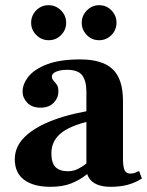

<svg xmlns="http://www.w3.org/2000/svg" viewBox="-20 -709 567 740"><path d="M407 11Q375 11 354 2Q333 -7 323 -23Q313 -39 313 -59V-355Q313 -397 297 -418.5Q281 -440 238 -440Q223 -440 209.5 -437Q196 -434 188 -428Q180 -422 180 -414Q180 -405 186.5 -398Q193 -391 199 -382.5Q205 -374 205 -357Q205 -332 187 -313Q169 -294 136 -294Q103 -294 85 -313Q67 -332 67 -356Q67 -385 89.5 -413.5Q112 -442 161 -461Q210 -480 289 -480Q375 -480 414.5 -442Q454 -404 454 -320V-100Q454 -63 461 -51.5Q468 -40 482 -40Q494 -40 501.5 -43.5Q509 -47 516 -50L527 -21Q502 -5 473 3Q444 11 407 11ZM175 11Q109 11 73 -16Q37 -43 37 -95Q37 -145 77 -183Q117 -221 189 -247.5Q261 -274 357 -287V-249Q263 -231 220.5 -200Q178 -169 178 -118Q178 -81 194 -65Q210 -49 242 -49Q264 -49 283.5 -59.5Q303 -70 319 -83.5Q335 -97 345 -107L356 -74Q337 -55 312 -35Q287 -15 254 -2Q221 11 175 11ZM362 -554Q334 -554 314.5 -574Q295 -594 295 -621Q295 -649 315 -669Q335 -689 362 -689Q390 -689 409.5 -669Q429 -649 429 -621Q429 -594 409.5 -574Q390 -554 362 -554ZM168 -554Q140 -554 120 -574Q100 -594 100 -621Q100 -649 119.5 -669Q139 -689 167 -689Q195 -689 215 -669Q235 -649 235 -621Q235 -594 215.5 -574Q196 -554 168 -554Z"/></svg>

Font: Frank Ruhl Libre
Style: Bold
Weight: 700
Designer: Yanek Iontef
Foundry: Fontef
Version: Version 6.004